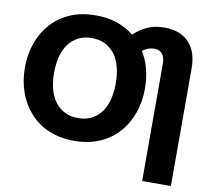

<svg xmlns="http://www.w3.org/2000/svg" viewBox="-94 -844 1244 1122"><g transform="rotate(10 528.0 -283.0)"><path d="M386.2 -127Q430.7 -127 464.4 -144Q499 -161.6 522 -191.4Q545.4 -222.2 557.1 -266.1Q568.8 -310.1 568.8 -364.3Q568.8 -418.5 557.1 -462.4Q545.4 -507.3 522 -537.6Q500 -566.4 464.4 -585Q430.7 -601.6 386.2 -601.6Q340.8 -601.6 307.6 -585Q272.5 -566.9 250.5 -537.6Q226.6 -506.3 214.8 -462.4Q203.1 -418.5 203.1 -364.3Q203.1 -310.1 214.8 -266.1Q226.1 -223.1 250.5 -191.4Q273.4 -161.1 307.6 -144Q340.3 -127 386.2 -127ZM819.8 169.9V-528.8Q819.8 -543.9 815.9 -558.6Q812 -572.8 804.2 -582.5Q795.4 -592.8 784.7 -598.6Q772.5 -604 756.8 -604Q737.8 -604 720.7 -597.7Q707 -592.8 686 -579.1Q714.4 -533.2 728 -479.5Q742.2 -424.3 742.2 -364.3Q742.2 -286.1 717.8 -217.3Q693.8 -150.4 648.4 -99.6Q603.5 -49.3 536.6 -20.5Q471.2 7.8 386.2 7.8Q300.8 7.8 235.4 -20.5Q169.4 -48.8 124 -99.6Q77.6 -151.4 54.2 -217.3Q29.8 -286.1 29.8 -364.3Q29.8 -442.9 54.2 -511.7Q77.6 -577.6 124 -629.4Q168.9 -679.2 235.4 -708Q300.8 -736.3 386.2 -736.3Q456.1 -736.3 512.7 -717.3Q569.3 -697.3 612.8 -662.6Q648.4 -695.3 693.4 -716.3Q735.8 -735.8 793.9 -735.8Q841.3 -735.8 878.4 -721.7Q914.1 -708 939.9 -680.7Q965.3 -652.8 977.5 -615.7Q990.2 -576.7 990.2 -528.8V169.9Z"/></g></svg>

Font: Lato-ExtraBold
Style: Regular
Weight: 500
Designer: Lukasz Dziedzic with Adam Twardoch and Botio Nikoltchev
Foundry: tyPoland Lukasz Dziedzic
Version: ""